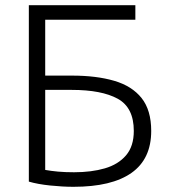

<svg xmlns="http://www.w3.org/2000/svg" viewBox="-20 -713 652 739"><path d="M263 6Q221 6 173 1Q125 -4 91 -14V-693H501V-637H154V-422H257Q351 -422 419.5 -402Q488 -382 525 -335.5Q562 -289 562 -209Q562 -101 486 -47.5Q410 6 263 6ZM265 -50Q332 -50 383.5 -65Q435 -80 465 -115Q495 -150 495 -209Q495 -299 433 -333Q371 -367 256 -367H154V-59Q176 -55 203 -52.5Q230 -50 265 -50Z"/></svg>

Font: Ubuntu Sans Light
Style: Regular
Weight: 300
Designer: Dalton Maag Ltd
Foundry: Dalton Maag Ltd
Version: Version 1.006; ttfautohint (v1.8.4.7-5d5b)